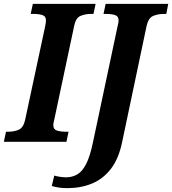

<svg xmlns="http://www.w3.org/2000/svg" viewBox="-42 -734 891 994"><path d="M-22 0 -11 -52H1Q31 -52 55 -62.5Q79 -73 88 -113L191 -594Q194 -607 195 -615.5Q196 -624 196 -628Q196 -650 177.5 -656Q159 -662 129 -662H117L128 -714H453L442 -662H430Q399 -662 374.5 -651.5Q350 -641 342 -600L242 -129Q239 -115 236.5 -104Q234 -93 234 -86Q234 -64 253 -58Q272 -52 301 -52H313L302 0ZM307 240Q281 240 262.5 237Q244 234 226 229L239 175Q252 179 269 181.5Q286 184 300 184Q332 184 358 169Q384 154 404 115Q424 76 439 4L568 -604Q572 -618 572 -628Q572 -650 553.5 -656Q535 -662 506 -662H494L505 -714H829L819 -662H807Q776 -662 751 -651.5Q726 -641 717 -600L590 3Q572 89 531.5 141Q491 193 433.5 216.5Q376 240 307 240Z"/></svg>

Font: Noto Serif SemiCondensed
Style: Bold Italic
Weight: 700
Width: 4
Italic angle: -12°
Designer: Monotype Design Team
Foundry: Monotype Imaging Inc.
Version: Version 2.014